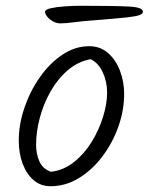

<svg xmlns="http://www.w3.org/2000/svg" viewBox="-20 -662 515 665"><path d="M322 -593Q267 -589 237 -585Q207 -581 189 -581Q176 -581 163.5 -588Q151 -595 143.5 -604.5Q136 -614 136 -621Q136 -629 156 -633.5Q176 -638 204.5 -640Q233 -642 256 -642Q373 -642 424 -639.5Q475 -637 475 -622Q475 -614 462.5 -609.5Q450 -605 417 -601.5Q384 -598 322 -593ZM410 -337Q410 -280 390 -223.5Q370 -167 334.5 -120Q299 -73 253 -45Q207 -17 155 -17Q121 -17 96.5 -38Q72 -59 58.5 -95Q45 -131 45 -175Q45 -231 64.5 -288.5Q84 -346 118 -394.5Q152 -443 196 -472.5Q240 -502 289 -502Q327 -502 354 -478.5Q381 -455 395.5 -417Q410 -379 410 -337ZM294 -457Q250 -449 215 -419Q180 -389 155.5 -346Q131 -303 118 -254.5Q105 -206 105 -160Q105 -130 116 -104Q127 -78 156 -67Q200 -72 236 -100.5Q272 -129 297.5 -170.5Q323 -212 337 -257.5Q351 -303 351 -341Q351 -379 336 -411.5Q321 -444 294 -457Z"/></svg>

Font: Kalam Variable Light
Style: Regular
Weight: 300
Designer: Lipi Raval, Jonny Pinhorn
Foundry: Indian Type Foundry
Version: Version 3.000